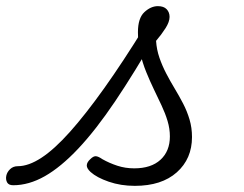

<svg xmlns="http://www.w3.org/2000/svg" viewBox="-225 -586 795 625"><path d="M-182 17Q-197 17 -202 7.5Q-207 -2 -204.5 -14Q-202 -26 -192 -35.5Q-182 -45 -167 -45Q-132 -45 -90 -72.5Q-48 -100 2.5 -156.5Q53 -213 114 -298.5Q175 -384 246 -499L286 -477Q213 -350 150 -256.5Q87 -163 30 -102.5Q-27 -42 -79 -12.5Q-131 17 -182 17ZM214 19Q168 19 129 5.5Q90 -8 70 -26Q57 -38 57.5 -48Q58 -58 69 -68Q79 -78 87 -77.5Q95 -77 108 -68Q131 -55 157 -46.5Q183 -38 212 -38Q267 -38 297.5 -66Q328 -94 328 -142Q328 -167 320.5 -192Q313 -217 301 -242.5Q289 -268 276 -295Q263 -322 251 -351.5Q239 -381 231.5 -413Q224 -445 224 -481Q224 -527 245 -546.5Q266 -566 289 -566Q308 -566 317.5 -556Q327 -546 327 -531Q327 -515 314 -494.5Q301 -474 283 -453Q285 -424 294 -398Q303 -372 316 -347Q329 -322 343.5 -298Q358 -274 371 -249Q384 -224 392 -197Q400 -170 400 -140Q400 -69 350.5 -25Q301 19 214 19Z"/></svg>

Font: Playwrite US Trad Light
Style: Regular
Weight: 300
Designer: Veronika Burian, José Scaglione
Foundry: TypeTogether
Version: Version 1.003